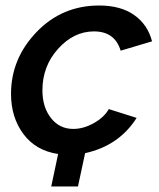

<svg xmlns="http://www.w3.org/2000/svg" viewBox="-20 -552 577 697"><path d="M246 -84Q283 -84 320.5 -105Q358 -126 375 -156L476 -124Q412 -23 289 4L263 125H166L191 7Q110 -5 65 -65.5Q20 -126 20 -211Q20 -339 112.5 -435.5Q205 -532 340 -532Q418 -532 467 -497.5Q516 -463 532 -402L418 -368Q397 -438 321 -438Q248 -438 191 -375Q134 -312 134 -224Q134 -163 165 -123.5Q196 -84 246 -84Z"/></svg>

Font: Raleway-v4020 SemiBold
Style: Italic
Weight: 600
Italic angle: -12°
Designer: Matt McInerney, Pablo Impallari, Rodrigo Fuenzalida
Foundry: Matt McInerney, Pablo Impallari, Rodrigo Fuenzalida
Version: Version 4.020;PS 004.020;hotconv 1.0.88;makeotf.lib2.5.64775